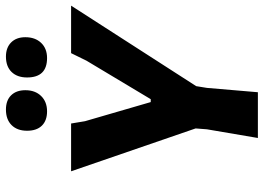

<svg xmlns="http://www.w3.org/2000/svg" viewBox="-144 -766 910 663"><g transform="rotate(-90 311.5 -435.0)"><path d="M264 -870Q296 -870 313.5 -852Q331 -834 331 -803Q331 -769 311 -748.5Q291 -728 258 -728Q226 -728 208.5 -746Q191 -764 191 -797Q191 -831 210.5 -850.5Q230 -870 264 -870ZM447 -870Q478 -870 496 -852Q514 -834 514 -803Q514 -769 494.5 -748.5Q475 -728 442 -728Q375 -728 375 -797Q375 -831 394 -850.5Q413 -870 447 -870ZM623 -645 345 -213 339 -176 324 0H166L196 -176L199 -215L51 -645H216L224 -597L290 -370H300L433 -592L459 -645Z"/></g></svg>

Font: Alegreya Sans SC ExtraBold
Style: Italic
Weight: 800
Italic angle: -7°
Designer: Juan Pablo del Peral
Foundry: Huerta Tipografica
Version: Version 2.007